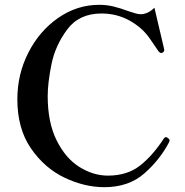

<svg xmlns="http://www.w3.org/2000/svg" viewBox="-20 -763 770 797"><path d="M52 -351Q52 -455 98 -545Q144 -635 222 -689Q300 -743 392 -743Q423 -743 451.5 -736Q480 -729 512 -717Q527 -712 540.5 -708Q554 -704 563 -704Q594 -704 621 -731Q653 -596 660 -565L662 -555Q662 -549 654 -544Q652 -543 649 -543Q644 -543 638 -550Q634 -556 602.5 -602Q571 -648 518 -677.5Q465 -707 401 -707Q308 -707 258.5 -640Q209 -573 193.5 -495.5Q178 -418 178 -364Q178 -255 215 -180.5Q252 -106 309.5 -70Q367 -34 428 -34Q508 -34 561 -75.5Q614 -117 660 -188Q665 -194 669 -194Q672 -194 678 -189Q684 -185 684 -179L682 -173Q644 -100 579 -43Q514 14 413 14Q331 14 248 -25.5Q165 -65 108.5 -147Q52 -229 52 -351Z"/></svg>

Font: Shippori Mincho SemiBold
Style: Regular
Weight: 600
Designer: FONTDASU
Foundry: FONTDASU / Google Inc. / but / Adobe
Version: Version 3.110; ttfautohint (v1.8.3)